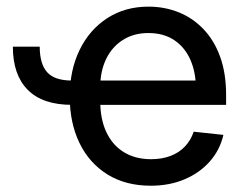

<svg xmlns="http://www.w3.org/2000/svg" viewBox="-20 -559 753 590"><path d="M201.2 -236.8Q110.8 -236.8 65.2 -283Q19.5 -329.1 19.5 -415.5H102.1Q102.1 -362.8 124.8 -337.2Q147.5 -311.5 201.2 -311.5ZM443.4 11.7Q365.7 11.7 309.8 -23.2Q253.9 -58.1 224.1 -119.9Q194.3 -181.6 194.3 -262.2Q194.3 -343.3 224.6 -405.5Q254.9 -467.8 309.6 -503.2Q364.3 -538.6 436 -538.6Q485.8 -538.6 529.1 -521.2Q572.3 -503.9 605.2 -469.5Q638.2 -435.1 656.5 -384.5Q674.8 -334 674.8 -267.1V-236.8H246.1V-311.5H624L582 -286.6Q582 -337.4 564.7 -376Q547.4 -414.6 514.9 -436Q482.4 -457.5 436 -457.5Q390.6 -457.5 357.2 -436Q323.7 -414.6 305.9 -377.2Q288.1 -339.8 288.1 -292.5V-247.1Q288.1 -192.9 306.9 -152.8Q325.7 -112.8 360.8 -91.3Q396 -69.8 444.3 -69.8Q477.5 -69.8 503.9 -79.8Q530.3 -89.8 548.3 -108.9Q566.4 -127.9 575.2 -154.3L666.5 -144.5Q655.8 -98.1 624.8 -63Q593.8 -27.8 547.4 -8.1Q501 11.7 443.4 11.7Z"/></svg>

Font: Inter Cardless Tabular
Style: Regular
Weight: 400
Designer: Rasmus Andersson
Foundry: rsms
Version: Version 4.000;git-4fc901f